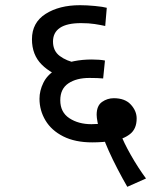

<svg xmlns="http://www.w3.org/2000/svg" viewBox="-20 -652 591 739"><path d="M470 67Q452 36 432.5 -1.5Q413 -39 398.5 -71.5Q384 -104 379 -120L369 -152Q359 -163 355.5 -181.5Q352 -200 352 -210Q352 -245 372.5 -259.5Q393 -274 418 -274Q461 -274 483.5 -249.5Q506 -225 506 -196Q506 -156 480.5 -136Q455 -116 415.5 -110Q376 -104 335 -104Q269 -104 223.5 -127Q178 -150 155 -188.5Q132 -227 132 -272Q132 -303 147 -333.5Q162 -364 194 -383L206 -396Q232 -410 264.5 -416.5Q297 -423 333 -423Q347 -423 361 -422Q375 -421 384 -419L377 -350Q367 -351 354 -351.5Q341 -352 324 -352Q274 -352 243 -331Q212 -310 212 -266Q212 -220 247 -197Q282 -174 332 -174Q344 -174 357 -175Q370 -176 387 -182L444 -137Q456 -104 483.5 -55.5Q511 -7 542 35ZM240 -348Q178 -366 140.5 -403.5Q103 -441 103 -501Q103 -565 155.5 -598.5Q208 -632 288 -632Q314 -632 345.5 -629Q377 -626 391 -622L385 -552Q367 -556 344.5 -559.5Q322 -563 292 -563Q238 -563 211 -545Q184 -527 184 -492Q184 -456 210 -436.5Q236 -417 276 -409Z"/></svg>

Font: Noto Sans Devanagari
Style: Regular
Weight: 400
Designer: Jelle Bosma - Monotype Design Team
Foundry: Monotype Imaging Inc.
Version: Version 2.003